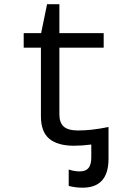

<svg xmlns="http://www.w3.org/2000/svg" viewBox="-20 -686 640 914"><path d="M92.8 -459V-528.3H175.8L204.1 -666H262.7V-528.3H473.6V-459H262.7V-140.6Q262.7 -102.1 283.4 -83.5Q304.2 -64.9 351.6 -64.9Q417 -64.9 496.6 -81.5V69.8Q496.6 207.5 373 207.5Q340.3 207.5 307.1 199.2V121.1Q334.5 129.9 358.9 129.9Q388.2 129.9 401.4 113.8Q414.6 97.7 414.6 63V2Q370.1 7.8 333 7.8Q253.9 7.8 214.4 -25.6Q174.8 -59.1 174.8 -131.3V-459Z"/></svg>

Font: Cousine
Style: Regular
Weight: 400
Monospace: yes
Designer: Steve Matteson
Foundry: Ascender Corporation
Version: Version 1.20